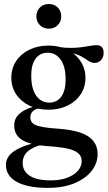

<svg xmlns="http://www.w3.org/2000/svg" viewBox="-20 -676 537 958"><path d="M218 261.5Q166.5 261.5 127.5 253.5Q88.5 245.5 62.2 230.8Q36 216 22.8 194.8Q9.5 173.5 9.5 147Q9.5 127.5 19.2 110.2Q29 93 51.2 77.8Q73.5 62.5 109.5 50Q145.5 37.5 197.5 27H230V38Q176.5 46.5 146.8 61Q117 75.5 105 94.8Q93 114 93 137Q93 164 108.5 183.5Q124 203 155 213.5Q186 224 233.5 224Q280.5 224 315 211Q349.5 198 368.5 176.2Q387.5 154.5 387.5 129Q387.5 110 378.2 97.2Q369 84.5 348.8 75.5Q328.5 66.5 294.5 61.2Q260.5 56 210.5 52.5Q161.5 48.5 130.2 39.2Q99 30 81.5 16Q64 2 57.2 -15.5Q50.5 -33 51 -52Q51 -89 83.8 -114Q116.5 -139 174 -150L187.5 -138Q159 -134.5 145.2 -122.2Q131.5 -110 131.5 -90.5Q131.5 -78.5 136.5 -69.2Q141.5 -60 155.2 -53.2Q169 -46.5 196.2 -41.8Q223.5 -37 268.5 -34Q316.5 -30.5 353.2 -22Q390 -13.5 415.2 1.5Q440.5 16.5 453.8 39.2Q467 62 467 93.5Q467 138 437.5 176.2Q408 214.5 352.2 238Q296.5 261.5 218 261.5ZM221.5 -128.5Q168 -128.5 126 -149.2Q84 -170 60.2 -206Q36.5 -242 36.5 -288Q36.5 -335.5 60.8 -371.8Q85 -408 127 -428.2Q169 -448.5 221.5 -448.5Q263 -448.5 297 -436Q331 -423.5 355.5 -401.2Q380 -379 393.2 -350.2Q406.5 -321.5 406.5 -289Q406.5 -241.5 382.5 -205.2Q358.5 -169 316.5 -148.8Q274.5 -128.5 221.5 -128.5ZM226.5 -164Q265.5 -164.5 286.8 -195.2Q308 -226 307.5 -282Q307 -345.5 282 -379.5Q257 -413.5 216.5 -413Q178.5 -412.5 156.8 -382Q135 -351.5 136 -294.5Q136.5 -232 161.2 -197.8Q186 -163.5 226.5 -164ZM285 -414 270 -441.5Q309 -436.5 338.2 -437Q367.5 -437.5 389.5 -440.8Q411.5 -444 429.2 -447.2Q447 -450.5 462.5 -450.5Q479 -450.5 488 -441.2Q497 -432 497 -412Q497 -389 483.5 -375.5Q470 -362 452 -362Q437.5 -362 424 -370.5Q410.5 -379 393.5 -390Q376.5 -401 350.5 -408.5Q324.5 -416 285 -414ZM223.5 -533Q196 -533 178.8 -550.8Q161.5 -568.5 161.5 -594.5Q161.5 -620.5 178.8 -638.2Q196 -656 223.5 -656Q251.5 -656 268.5 -638.2Q285.5 -620.5 285.5 -594.5Q285.5 -568.5 268.5 -550.8Q251.5 -533 223.5 -533Z"/></svg>

Font: Newsreader 24pt Medium
Style: Regular
Weight: 500
Designer: Hugues Gentile
Foundry: Production Type
Version: Version 1.003